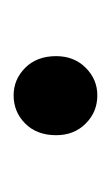

<svg xmlns="http://www.w3.org/2000/svg" viewBox="41 -466 166 289"><g transform="rotate(-90 124.5 -322.0)"><path d="M125 -259Q100 -259 82.5 -276.5Q65 -294 65 -321Q65 -350 82.5 -367.5Q100 -385 125 -385Q149 -385 166.5 -367.5Q184 -350 184 -321Q184 -294 166.5 -276.5Q149 -259 125 -259Z"/></g></svg>

Font: CV Source Sans
Style: Regular
Weight: 400
Designer: Paul D. Hunt
Foundry: Adobe Systems Incorporated
Version: Version 3.001